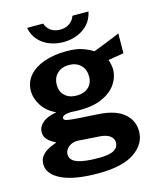

<svg xmlns="http://www.w3.org/2000/svg" viewBox="-127 -796 882 1058"><g transform="rotate(-15 314.0 -267.0)"><path d="M302.5 171Q164.5 171 92.8 136Q21 101 21 44Q21 17.5 34.8 -0.5Q48.5 -18.5 67.2 -29.2Q86 -40 101.8 -45.8Q117.5 -51.5 121.5 -53.5Q113.5 -58 98.2 -66.8Q83 -75.5 70.5 -90.8Q58 -106 58 -130.5Q58 -158 84.2 -181.5Q110.5 -205 164 -214Q113 -238 86.2 -279Q59.5 -320 59.5 -363Q59.5 -414 91.5 -450.5Q123.5 -487 179 -506Q234.5 -525 304.5 -525Q357.5 -525 391.8 -513.8Q426 -502.5 455 -484.5Q466.5 -489 485.2 -496.2Q504 -503.5 526.2 -512.2Q548.5 -521 569.5 -529.8Q590.5 -538.5 607 -545.5L606 -432.5L517 -418Q522 -404.5 525 -389Q528 -373.5 528 -363.5Q528 -318.5 501.8 -279.5Q475.5 -240.5 423.5 -216.5Q371.5 -192.5 294 -192.5Q285 -192.5 269 -193Q253 -193.5 243 -194.5Q214 -193 202.8 -187Q191.5 -181 191.5 -173Q191.5 -161 214 -157.2Q236.5 -153.5 282 -150.5Q298.5 -149.5 327 -148Q355.5 -146.5 389.5 -144Q484.5 -137.5 531.2 -97.2Q578 -57 578 4Q578 76.5 509.2 123.8Q440.5 171 302.5 171ZM326 89.5Q386.5 89.5 412.8 74.5Q439 59.5 439 31.5Q439 8 418.8 -6.8Q398.5 -21.5 360.5 -24L242 -32Q218.5 -33 201 -25Q183.5 -17 173.8 -3Q164 11 164 27Q164 59.5 203.5 74.5Q243 89.5 326 89.5ZM298.5 -274Q340 -274 365 -296.8Q390 -319.5 390 -358.5Q390 -399 365 -423.5Q340 -448 298.5 -448Q257 -448 231.5 -423.5Q206 -399 206 -358.5Q206 -320 230.8 -297Q255.5 -274 298.5 -274ZM304 -577.5Q262 -577.5 225.2 -591.8Q188.5 -606 163 -634.5Q137.5 -663 129 -705H221Q228.5 -680 250 -664.2Q271.5 -648.5 304 -648.5Q336 -648.5 357.8 -664.2Q379.5 -680 388 -705H479.5Q471 -663 445.5 -634.8Q420 -606.5 383.2 -592Q346.5 -577.5 304 -577.5Z"/></g></svg>

Font: Public Sans Thin
Style: Bold
Weight: 700
Version: Version 2.001